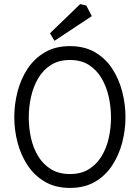

<svg xmlns="http://www.w3.org/2000/svg" viewBox="-20 -917 685 941"><path d="M323 4Q252 4 200.5 -26Q149 -56 115.5 -106.5Q82 -157 66 -218.5Q50 -280 50 -343Q50 -406 66 -468Q82 -530 115.5 -580.5Q149 -631 200.5 -661Q252 -691 323 -691Q394 -691 445.5 -661Q497 -631 530 -580.5Q563 -530 579 -468Q595 -406 595 -343Q595 -280 579 -218.5Q563 -157 530 -106.5Q497 -56 445.5 -26Q394 4 323 4ZM323 -64Q378 -64 416 -88Q454 -112 478 -151.5Q502 -191 513 -240.5Q524 -290 524 -341Q524 -392 513 -442Q502 -492 478 -533Q454 -574 416 -598.5Q378 -623 323 -623Q268 -623 229.5 -598.5Q191 -574 167 -533Q143 -492 132 -442Q121 -392 121 -341Q121 -290 132 -240.5Q143 -191 167 -151.5Q191 -112 229.5 -88Q268 -64 323 -64ZM247 -717 225 -754 373 -897 403 -890 430 -838Z"/></svg>

Font: Kreon Light Light
Style: Regular
Weight: 300
Version: Version 2.002